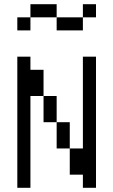

<svg xmlns="http://www.w3.org/2000/svg" viewBox="-20 -895 540 915"><path d="M437.5 -812.5V-875H375V-812.5H250V-750H375V-812.5ZM62.5 -625Q62.5 -625 62.5 0H125V-437.5H187.5Q187.5 -437.5 187.5 -312.5H250Q250 -312.5 250 -187.5H312.5Q312.5 -187.5 312.5 -62.5H375V0H437.5Q437.5 0 437.5 -625H375V-187.5H312.5Q312.5 -187.5 312.5 -312.5H250Q250 -312.5 250 -437.5H187.5Q187.5 -437.5 187.5 -562.5H125V-625ZM125 -812.5H62.5V-750H125ZM125 -812.5H250V-875H125Z"/></svg>

Font: CalcUnifontExMono
Style: Regular
Weight: 500
Version: Version 15.0.06